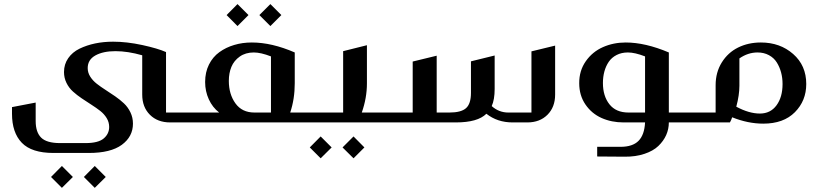

<svg xmlns="http://www.w3.org/2000/svg" viewBox="-20 -593 3963 930"><path d="M527.8 -391.1Q594.2 -391.1 669.4 -374.8Q744.6 -358.4 784.2 -340.8V-47.9H852.1Q861.8 -47.9 861.8 -38.1V-9.8Q861.8 0 852.1 0H804.2Q743.2 0 706.1 -37.1Q668.9 -74.2 668.9 -134.8V-325.2Q599.1 -345.2 539.1 -345.2Q479.5 -345.2 442.1 -324.5Q404.8 -303.7 404.8 -263.2Q404.8 -241.2 417 -221.9Q429.2 -202.6 448.5 -187.5Q467.8 -172.4 491.2 -157.5Q514.6 -142.6 537.8 -126.5Q561 -110.4 580.3 -92.3Q599.6 -74.2 611.8 -48.8Q624 -23.4 624 5.9Q624 68.8 570.1 108.4Q516.1 147.9 410.2 147.9H238.8Q133.3 147.9 85.7 98.6Q38.1 49.3 38.1 -42V-74.2L152.8 -96.2V-6.8Q152.8 47.4 179.4 73.7Q206.1 100.1 271 100.1H394Q456.1 100.1 482.4 77.6Q508.8 55.2 508.8 22Q508.8 -1 496.8 -20.8Q484.9 -40.5 465.6 -55.7Q446.3 -70.8 422.9 -85.7Q399.4 -100.6 376 -116.5Q352.5 -132.3 333.3 -149.7Q314 -167 302 -191.4Q290 -215.8 290 -244.1Q290 -281.7 310.3 -311Q330.6 -340.3 365.2 -357.2Q399.9 -374 440.9 -382.6Q481.9 -391.1 527.8 -391.1ZM279.8 210.9 333 264.2 279.8 316.9 227.1 264.2ZM439 210.9 492.2 264.2 439 316.9 386.2 264.2Z M1130.4 -573.2 1183.6 -520 1130.4 -466.8 1077.6 -520ZM1289.6 -573.2 1342.8 -520 1289.6 -466.8 1236.3 -520ZM841.8 -9.8V-38.1Q841.8 -47.9 851.6 -47.9H1041.5Q1009.3 -72.8 991.5 -111.8Q973.6 -150.9 973.6 -195.8Q973.6 -243.2 992.2 -280.3Q1010.7 -317.4 1042.5 -340.3Q1074.2 -363.3 1114.3 -375.2Q1154.3 -387.2 1199.7 -387.2Q1296.4 -387.2 1407.7 -338.9V-189.9Q1407.7 -113.3 1385.7 -47.9H1488.8Q1498.5 -47.9 1498.5 -38.1V-9.8Q1498.5 0 1488.8 0H851.6Q841.8 0 841.8 -9.8ZM1212.4 -47.9H1292.5V-319.8Q1243.2 -338.9 1209.5 -338.9Q1169.4 -338.9 1141.4 -319.1Q1113.3 -299.3 1100.8 -269Q1088.4 -238.8 1088.4 -201.2Q1088.4 -136.7 1120.4 -92.3Q1152.3 -47.9 1212.4 -47.9Z M1732.4 -47.9H1832Q1842.3 -47.9 1842.3 -38.1V-9.8Q1842.3 0 1832 0H1490.2Q1479.5 0 1479.5 -9.8V-38.1Q1479.5 -47.9 1490.2 -47.9H1642.1V-345.2L1757.3 -374V-189Q1757.3 -118.7 1732.4 -47.9ZM1533.2 67.9 1586.4 121.1 1533.2 173.8 1480.5 121.1ZM1692.4 67.9 1745.1 121.1 1692.4 173.8 1639.2 121.1Z M1833 -47.9H1979V-294.9L2095.2 -323.2V-47.9H2157.2Q2213.4 -47.9 2237.3 -69.1Q2261.2 -90.3 2261.2 -143.1V-295.9L2376 -324.2V-162.1Q2376 -110.8 2361.8 -79.1Q2396.5 -47.9 2441.9 -47.9H2554.2V-344.2L2668.9 -372.1V-134.8Q2668.9 -74.2 2631.8 -37.1Q2594.7 0 2534.2 0H2462.9Q2389.2 0 2335.9 -42Q2293.9 0 2188 0H1833Q1823.2 0 1823.2 -9.8V-38.1Q1823.2 -47.9 1833 -47.9Z M2872.6 165V118.2H2985.4Q3044.4 118.2 3073 89.1Q3101.6 60.1 3104.5 0H3000.5Q2941.9 0 2893.8 -21.5Q2845.7 -43 2815.7 -86.9Q2785.6 -130.9 2785.6 -189.9Q2785.2 -250.5 2817.4 -296.4Q2849.6 -342.3 2900.4 -364.7Q2951.2 -387.2 3010.7 -387.2Q3105.5 -387.2 3219.7 -338.9V-47.9H3294.4Q3304.7 -47.9 3304.7 -38.1V-9.8Q3304.7 0 3294.4 0H3219.7Q3219.7 32.2 3206.8 61.3Q3193.8 90.3 3168.7 114.3Q3143.6 138.2 3101.3 152.3Q3059.1 166.5 3005.4 166ZM3024.4 -47.9H3104.5V-319.8Q3055.2 -338.9 3021.5 -338.9Q2990.7 -338.9 2966.8 -326.7Q2942.9 -314.5 2928.7 -293.7Q2914.6 -272.9 2907.5 -246.8Q2900.4 -220.7 2900.4 -190.9Q2900.4 -127.9 2931.9 -87.9Q2963.4 -47.9 3024.4 -47.9Z M3296.4 -47.9H3446.3V-180.2Q3446.3 -242.7 3476.1 -290.5Q3505.9 -338.4 3555.2 -362.8Q3604.5 -387.2 3665.5 -387.2Q3758.3 -387.2 3821.8 -331.5Q3885.3 -275.9 3885.3 -186Q3885.3 -105 3830.3 -49.6Q3775.4 5.9 3677.2 5.9Q3603 5.9 3526.4 -24.9Q3522.5 -12.2 3515.6 0H3296.4Q3285.6 0 3285.6 -9.8V-38.1Q3285.6 -47.9 3296.4 -47.9ZM3561.5 -310.1V-178.2Q3561.5 -132.3 3546.4 -76.2Q3607.9 -43 3660.6 -43Q3711.9 -43 3741.2 -82.8Q3770.5 -122.6 3770.5 -186Q3770.5 -215.8 3763.4 -242.2Q3756.3 -268.6 3742.4 -290.8Q3728.5 -313 3704.3 -325.9Q3680.2 -338.9 3649.4 -338.9Q3603 -338.9 3561.5 -310.1Z"/></svg>

Font: Wesal
Style: Regular
Weight: 500
Designer: Ahmed zaza
Foundry: Ahmed zaza
Version: Version 2.01